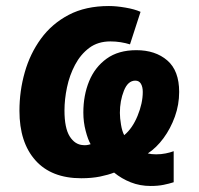

<svg xmlns="http://www.w3.org/2000/svg" viewBox="-20 -576 653 631"><path d="M475.1 35.2Q439.9 35.2 409.7 23.2Q379.4 11.2 355 -8.8Q336.4 -1.5 309.1 4.2Q281.7 9.8 247.1 9.8Q148.9 9.8 96.4 -49.1Q43.9 -107.9 43.9 -211.9Q43.9 -276.9 61.3 -338.1Q78.6 -399.4 114.5 -448.7Q150.4 -498 205.8 -527.1Q261.2 -556.2 337.9 -556.2Q362.3 -556.2 392.3 -551Q422.4 -545.9 441.9 -537.1L407.2 -430.2Q393.1 -434.6 376.5 -437.3Q359.9 -439.9 342.8 -439.9Q301.8 -439.9 273.2 -418.5Q244.6 -397 226.6 -362.8Q208.5 -328.6 200.2 -289.1Q191.9 -249.5 191.9 -212.9Q191.9 -155.3 209 -127.9Q226.1 -100.6 252.9 -99.1Q264.6 -97.7 277.8 -102.1Q269 -117.2 261.5 -146Q253.9 -174.8 253.9 -206.1Q253.9 -262.7 272.9 -309.1Q292 -355.5 330.6 -383.3Q369.1 -411.1 428.2 -411.1Q490.7 -411.1 529.8 -377.4Q568.8 -343.8 568.8 -273.9Q568.8 -231.9 554.7 -192.6Q540.5 -153.3 517.3 -121.8Q494.1 -90.3 465.8 -71.8Q477.1 -68.8 493.2 -68.8Q509.8 -68.8 524.4 -71.8Q539.1 -74.7 550.8 -79.1V22.9Q535.6 27.8 517.3 31.5Q499 35.2 475.1 35.2ZM388.2 -131.8Q415 -153.8 432.1 -195.3Q449.2 -236.8 449.2 -273.9Q449.2 -290.5 443.1 -300.8Q437 -311 424.8 -311Q400.4 -311 387.2 -277.8Q374 -244.6 374 -205.1Q374 -188 377.7 -166.3Q381.3 -144.5 388.2 -131.8Z"/></svg>

Font: Open Sans
Style: Bold Italic
Weight: 700
Italic angle: -12°
Designer: Monotype Design Team
Foundry: Monotype Imaging Inc.
Version: Version 3.003; ttfautohint (v1.8.4)